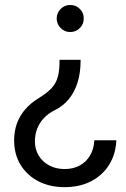

<svg xmlns="http://www.w3.org/2000/svg" viewBox="-20 -566 509 776"><path d="M305.7 -324.2V-320.3Q305.7 -271 293.2 -231.9Q280.8 -192.9 257.8 -165Q234.9 -137.2 202.1 -121.1Q175.3 -107.9 157.2 -88.6Q139.2 -69.3 130.1 -45.4Q121.1 -21.5 121.1 4.9Q121.1 37.6 136.5 63Q151.9 88.4 179.2 102.8Q206.5 117.2 241.2 117.2Q275.9 117.2 302 103Q328.1 88.9 343.8 62.7Q359.4 36.6 361.3 1H450.2Q447.8 57.6 420.9 100.3Q394 143.1 347.9 166.7Q301.8 190.4 241.2 190.4Q181.2 190.4 135.3 166.7Q89.4 143.1 63.2 100.3Q37.1 57.6 37.1 1Q37.1 -35.2 48.1 -66.2Q59.1 -97.2 81.1 -123Q103 -148.9 135.7 -168.9Q169.9 -189.9 188.2 -209.5Q206.5 -229 213.6 -255.1Q220.7 -281.2 220.7 -320.3V-324.2ZM263.7 -545.9Q286.6 -545.9 302.7 -530Q318.8 -514.2 318.4 -491.2Q318.8 -468.8 302.7 -452.6Q286.6 -436.5 263.7 -436.5Q241.2 -436.5 225.3 -452.6Q209.5 -468.8 209 -491.2Q209.5 -514.2 225.3 -530Q241.2 -545.9 263.7 -545.9Z"/></svg>

Font: Inter Display V
Style: Regular
Weight: 400
Designer: Rasmus Andersson
Foundry: rsms
Version: Version 3.015;git-src